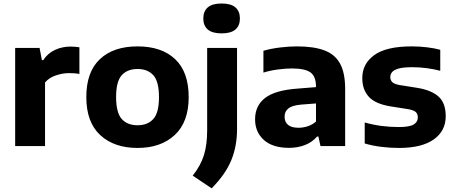

<svg xmlns="http://www.w3.org/2000/svg" viewBox="-20 -814 2533 1070"><path d="M64.5 0V-547H200.5L213.5 -479H221Q246 -517 286.2 -535.8Q326.5 -554.5 374 -554.5Q387.5 -554.5 399.8 -553.2Q412 -552 422.5 -550.5V-402Q409 -404.5 393.8 -405.5Q378.5 -406.5 364.5 -406.5Q329 -406.5 291.2 -393.8Q253.5 -381 231 -354.5V0Z M746.5 10.5Q616 10.5 538.5 -61.2Q461 -133 461 -273Q461 -413 536.5 -484.2Q612 -555.5 746.5 -555.5Q881 -555.5 956.2 -484.2Q1031.5 -413 1031.5 -273Q1031.5 -133.5 953.8 -61.5Q876 10.5 746.5 10.5ZM746.5 -116Q803 -116 834.5 -151Q866 -186 866 -272.5Q866 -360 834.5 -394.8Q803 -429.5 746.5 -429.5Q690 -429.5 658.5 -394.8Q627 -360 627 -273.5Q627 -186.5 658.2 -151.2Q689.5 -116 746.5 -116Z M1159.5 235.5 1054 165Q1098.5 108.5 1116.5 50.5Q1134.5 -7.5 1134.5 -88V-547H1301V-94.5Q1301 0 1269.2 78.2Q1237.5 156.5 1159.5 235.5ZM1215 -628Q1163 -628 1138 -649.5Q1113 -671 1113 -711Q1113 -751 1138 -772.8Q1163 -794.5 1215 -794.5Q1267 -794.5 1292 -772.8Q1317 -751 1317 -711Q1317 -671 1292 -649.5Q1267 -628 1215 -628Z M1591 10Q1499 10 1450.2 -34.2Q1401.5 -78.5 1401.5 -149Q1401.5 -225.5 1458.2 -268.8Q1515 -312 1641.5 -320.5L1741 -328.5V-330.5Q1741 -388.5 1710.2 -410.5Q1679.5 -432.5 1606.5 -432.5Q1573 -432.5 1530 -427Q1487 -421.5 1448 -409.5V-531Q1491 -543.5 1541.5 -549.5Q1592 -555.5 1635 -555.5Q1728 -555.5 1787.2 -533.5Q1846.5 -511.5 1875 -459.8Q1903.5 -408 1903.5 -318.5V0H1766L1754.5 -53H1747Q1719.5 -21 1678.8 -5.5Q1638 10 1591 10ZM1566 -163.5Q1566 -134.5 1585.2 -118.2Q1604.5 -102 1644 -102Q1668.5 -102 1694 -110Q1719.5 -118 1741 -136.5V-237.5L1657.5 -231Q1607.5 -226.5 1586.8 -209.5Q1566 -192.5 1566 -163.5Z M2204 10.5Q2152.5 10.5 2103.5 4.2Q2054.5 -2 2012.5 -14.5V-131.5Q2101.5 -106 2202 -106Q2261.5 -106 2285 -120Q2308.5 -134 2308.5 -159.5Q2308.5 -179 2297.2 -189.5Q2286 -200 2255.5 -205.5L2157.5 -221Q2072.5 -234.5 2035.8 -274.2Q1999 -314 1999 -379Q1999 -458.5 2065.8 -507Q2132.5 -555.5 2274.5 -555.5Q2317 -555.5 2359.2 -550.5Q2401.5 -545.5 2433.5 -536.5V-419.5Q2400 -428.5 2359.2 -434Q2318.5 -439.5 2277.5 -439.5Q2228 -439.5 2201.5 -432Q2175 -424.5 2165 -412Q2155 -399.5 2155 -384.5Q2155 -367.5 2166 -356.5Q2177 -345.5 2207 -340L2305 -324.5Q2383 -312 2423.5 -276.2Q2464 -240.5 2464 -166.5Q2464 -84 2397 -36.8Q2330 10.5 2204 10.5Z"/></svg>

Font: Encode Sans SmExp
Style: Bold
Weight: 700
Width: 6
Designer: Multiple Designers
Foundry: Impallari Type
Version: Version 3.002; ttfautohint (v1.8.3) -l 8 -r 50 -G 200 -x 14 